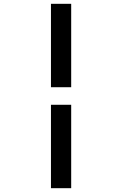

<svg xmlns="http://www.w3.org/2000/svg" viewBox="-20 -843 640 1006"><path d="M247 -386V-823H353V-386ZM247 143V-294H353V143Z"/></svg>

Font: Iosevka SS04 Semibold Extended
Style: Regular
Weight: 600
Width: 7
Monospace: yes
Designer: Belleve Invis
Foundry: Belleve Invis
Version: Version 19.0.0; ttfautohint (v1.8.4)